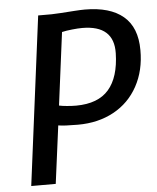

<svg xmlns="http://www.w3.org/2000/svg" viewBox="-53 -801 693 847"><g transform="rotate(-5 293.0 -377.5)"><path d="M51 0 147 -747H207Q220.5 -747 248.8 -749Q277 -751 306.8 -753Q336.5 -755 354 -755Q465.5 -755 524.2 -705.5Q583 -656 583 -555.5Q583.5 -465.5 545.5 -396Q507.5 -326.5 438.5 -289Q369.5 -251.5 280 -251.5Q219.5 -251.5 193 -256L159.5 0ZM279.5 -336Q377 -336.5 424 -390.8Q471 -445 473.5 -551Q476.5 -675 335.5 -675Q317 -675 290.8 -672.2Q264.5 -669.5 245.5 -665L204 -343Q216.5 -340 238.8 -338Q261 -336 279.5 -336Z"/></g></svg>

Font: Merriweather Sans Italic
Style: Regular
Weight: 400
Italic angle: -7.5°
Designer: Eben Sorkin
Foundry: Eben Sorkin
Version: Version 1.008; ttfautohint (v1.7.19-72a1) -l 8 -r 50 -G 200 